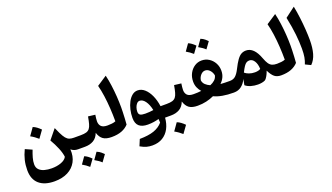

<svg xmlns="http://www.w3.org/2000/svg" viewBox="-88 -1509 4322 2498"><g transform="rotate(-20 2073.0 -259.5)"><path d="M568.4 -363.3 605 -283.2Q629.9 -231.4 652.1 -204.8Q674.3 -178.2 700 -169.2Q725.6 -160.2 760.7 -160.2H761.2V0H760.7Q703.1 0 665.5 -34.2Q672.4 63.5 633.3 136Q594.2 208.5 517.3 248Q440.4 287.6 333.5 287.6Q195.3 287.6 120.4 222.2Q45.4 156.7 45.4 30.3Q45.4 -42.5 60.8 -106.9Q76.2 -171.4 108.9 -239.7L202.1 -198.2Q182.1 -147 168.9 -100.3Q155.8 -53.7 155.8 -11.2Q155.8 35.6 183.3 63.5Q210.9 91.3 256.3 103.5Q301.8 115.7 355 115.7Q427.7 115.7 485.6 94.5Q543.5 73.2 564.9 32.7Q559.1 -21 530.5 -90.6Q502 -160.2 460.4 -231ZM304.2 -474.6Q331.5 -464.4 357.2 -445.3Q382.8 -426.3 406.7 -401.9Q370.1 -350.6 333.5 -300.3Q311 -320.3 285.9 -338.4Q260.7 -356.4 231.9 -372.1Q250.5 -398.4 268.6 -423.8Q286.6 -449.2 304.2 -474.6Z M738.8 204.1Q742.2 199.7 803.7 111.8Q846.2 127.9 896 177.7Q879.4 201.2 863 223.6Q846.7 246.1 830.1 269Q789.1 232.4 738.8 204.1ZM909.7 204.1Q932.1 173.3 974.6 111.8Q1010.3 126 1033.2 146.5Q1056.2 167 1066.9 177.7Q1050.3 201.2 1033.9 223.6Q1017.6 246.1 1001 269Q969.7 237.8 909.7 204.1ZM761.2 0Q751.5 0 746.6 -7.8Q741.7 -15.6 741.7 -36.6V-123.5Q741.7 -144.5 746.6 -152.3Q751.5 -160.2 761.2 -160.2H855Q903.3 -160.2 932.6 -168.9Q961.9 -177.7 979 -199.5Q996.1 -221.2 1006.8 -259.8Q1017.6 -298.3 1027.8 -357.9L1124.5 -346.2Q1120.6 -320.8 1117.9 -298.1Q1115.2 -275.4 1115.2 -256.8Q1115.2 -212.9 1140.6 -186.5Q1166 -160.2 1227.1 -160.2H1227.5V0H1227.1Q1150.9 0 1109.9 -29.1Q1068.8 -58.1 1048.8 -123Q1024.4 -58.1 974.6 -29.1Q924.8 0 855 0Z M1425.3 -776.9Q1441.9 -707.5 1452.4 -629.6Q1462.9 -551.8 1468.3 -473.1Q1473.6 -394.5 1473.6 -321.3Q1473.6 -295.4 1472.2 -254.9Q1470.7 -214.4 1468.5 -169.9Q1466.3 -125.5 1462.9 -86.9Q1425.8 -45.4 1367.7 -22.7Q1309.6 0 1227.5 0Q1217.8 0 1212.9 -7.8Q1208 -15.6 1208 -36.6V-123.5Q1208 -144.5 1212.9 -152.3Q1217.8 -160.2 1227.5 -160.2Q1257.8 -160.2 1287.8 -163.6Q1317.9 -167 1340.3 -176.3Q1340.3 -266.1 1334.7 -356.4Q1329.1 -446.8 1317.4 -531Q1305.7 -615.2 1287.1 -686Z M1748 -455.6Q1800.3 -455.6 1844 -417Q1887.7 -378.4 1918 -311.8Q1948.2 -245.1 1960 -160.2H2015.1V0H1964.4Q1958 83.5 1924.1 147.7Q1890.1 211.9 1830.8 248Q1771.5 284.2 1688.5 284.2Q1647 284.2 1609.1 274.2Q1571.3 264.2 1523.4 236.8L1560.5 147.9Q1681.6 147 1758.1 120.6Q1834.5 94.2 1881.8 38.1Q1881.3 13.2 1878.4 -12.7Q1845.7 -2.9 1806.9 2.9Q1768.1 8.8 1725.1 8.8Q1645.5 8.8 1604.7 -27.1Q1564 -63 1564 -140.6Q1564 -197.8 1576.9 -253.7Q1589.8 -309.6 1614 -355.2Q1638.2 -400.9 1672.1 -428.2Q1706.1 -455.6 1748 -455.6ZM1727.1 -319.8Q1705.6 -319.8 1688.2 -301.3Q1670.9 -282.7 1660.9 -254.2Q1650.9 -225.6 1650.9 -195.3Q1650.9 -160.2 1673.6 -148.4Q1696.3 -136.7 1742.2 -136.7Q1769 -136.7 1798.8 -138.7Q1828.6 -140.6 1854.5 -145Q1837.9 -225.1 1803.5 -272.5Q1769 -319.8 1727.1 -319.8Z M2015.1 0Q2005.4 0 2000.5 -7.8Q1995.6 -15.6 1995.6 -36.6V-123.5Q1995.6 -144.5 2000.5 -152.3Q2005.4 -160.2 2015.1 -160.2H2046.4Q2094.2 -160.2 2123.8 -168.9Q2153.3 -177.7 2170.4 -199.5Q2187.5 -221.2 2198.2 -259.8Q2209 -298.3 2219.2 -357.9L2315.4 -346.2Q2312 -320.8 2309.3 -298.1Q2306.6 -275.4 2306.6 -256.8Q2306.6 -212.9 2332 -186.5Q2357.4 -160.2 2418.5 -160.2H2418.9V0H2418.5Q2341.8 0 2301 -29.1Q2260.3 -58.1 2240.2 -123Q2215.8 -58.1 2166 -29.1Q2116.2 0 2046.4 0ZM2086.4 107.9Q2113.8 118.2 2139.4 137.2Q2165 156.2 2189 180.7Q2152.3 231.9 2115.7 282.2Q2093.3 262.2 2068.1 244.1Q2043 226.1 2014.2 210.4Q2032.7 184.1 2050.8 158.7Q2068.8 133.3 2086.4 107.9Z M2663.6 -536.6Q2718.8 -536.6 2763.7 -508.1Q2808.6 -479.5 2835.2 -431.4Q2861.8 -383.3 2861.8 -324.2Q2861.8 -275.4 2842.8 -235.4Q2823.7 -195.3 2791.5 -164.1Q2818.8 -162.1 2852.5 -161.1Q2886.2 -160.2 2918.5 -160.2H2918.9V0H2918.5Q2745.6 0 2645 -48.8Q2594.2 -25.4 2538.1 -12.7Q2481.9 0 2418.9 0Q2409.2 0 2404.3 -7.8Q2399.4 -15.6 2399.4 -36.6V-123.5Q2399.4 -144.5 2404.3 -152.3Q2409.2 -160.2 2418.9 -160.2Q2445.8 -160.2 2474.4 -161.4Q2502.9 -162.6 2525.4 -166Q2499 -194.8 2483.2 -231.9Q2467.3 -269 2467.3 -314Q2467.3 -377.4 2493.9 -427.7Q2520.5 -478 2564.9 -507.3Q2609.4 -536.6 2663.6 -536.6ZM2662.6 -398.4Q2628.4 -398.4 2601.1 -368.4Q2573.7 -338.4 2567.4 -295.4Q2573.2 -258.3 2599.4 -234.4Q2625.5 -210.4 2661.6 -194.8Q2700.2 -210.4 2726.8 -234.6Q2753.4 -258.8 2761.7 -295.9Q2753.9 -337.9 2726.1 -368.2Q2698.2 -398.4 2662.6 -398.4ZM2511.2 -714.8Q2514.6 -719.2 2576.2 -807.1Q2618.7 -791 2668.5 -741.2Q2651.9 -717.8 2635.5 -695.3Q2619.1 -672.9 2602.5 -649.9Q2561.5 -686.5 2511.2 -714.8ZM2682.1 -714.8Q2704.6 -745.6 2747.1 -807.1Q2782.7 -793 2805.7 -772.5Q2828.6 -752 2839.4 -741.2Q2822.8 -717.8 2806.4 -695.3Q2790 -672.9 2773.4 -649.9Q2742.2 -681.2 2682.1 -714.8Z M3251 -460.9Q3360.8 -460.9 3423.3 -290Q3441.9 -239.7 3461.2 -211.4Q3480.5 -183.1 3506.8 -171.6Q3533.2 -160.2 3572.8 -160.2H3573.2V0H3572.8Q3518.6 0 3483.6 -27.1Q3448.7 -54.2 3415 -122.6Q3407.2 -98.1 3395.3 -74Q3383.3 -49.8 3370.6 -32.2Q3357.9 -14.6 3347.2 -9.3Q3308.6 8.8 3249 8.8Q3200.2 8.8 3154.3 -4.4Q3108.4 -17.6 3078.1 -43.5L3093.8 -125.5Q3068.8 -69.3 3025.1 -34.7Q2981.4 0 2918.9 0Q2909.2 0 2904.3 -7.8Q2899.4 -15.6 2899.4 -36.6V-123.5Q2899.4 -144 2904.3 -152.1Q2909.2 -160.2 2918.9 -160.2Q2968.8 -160.2 2999.3 -187.7Q3029.8 -215.3 3057.6 -270Q3094.7 -344.7 3124.5 -386.2Q3154.3 -427.7 3184.1 -444.3Q3213.9 -460.9 3251 -460.9ZM3247.1 -324.7Q3225.1 -324.7 3207 -313.7Q3189 -302.7 3170.7 -275.4Q3152.3 -248 3128.4 -199.7Q3149.9 -180.2 3186.5 -167Q3223.1 -153.8 3266.1 -153.8Q3315.9 -153.8 3344.2 -172.4Q3342.3 -240.2 3315.4 -282.5Q3288.6 -324.7 3247.1 -324.7Z M3771 -776.9Q3787.6 -707.5 3798.1 -629.6Q3808.6 -551.8 3814 -473.1Q3819.3 -394.5 3819.3 -321.3Q3819.3 -295.4 3817.9 -254.9Q3816.4 -214.4 3814.2 -169.9Q3812 -125.5 3808.6 -86.9Q3771.5 -45.4 3713.4 -22.7Q3655.3 0 3573.2 0Q3563.5 0 3558.6 -7.8Q3553.7 -15.6 3553.7 -36.6V-123.5Q3553.7 -144.5 3558.6 -152.3Q3563.5 -160.2 3573.2 -160.2Q3603.5 -160.2 3633.5 -163.6Q3663.6 -167 3686 -176.3Q3686 -266.1 3680.4 -356.4Q3674.8 -446.8 3663.1 -531Q3651.4 -615.2 3632.8 -686Z M4031.7 -783.7Q4047.4 -707 4058.1 -620.8Q4068.8 -534.7 4074.5 -452.6Q4080.1 -370.6 4080.1 -306.2Q4080.1 -198.2 4057.9 -119.9Q4035.6 -41.5 3984.9 7.8L3910.2 -28.3Q3927.7 -70.3 3936.3 -117.4Q3944.8 -164.6 3944.8 -235.4Q3944.8 -327.6 3933.3 -433.8Q3921.9 -540 3893.1 -679.2Z"/></g></svg>

Font: Pinar DS1 Bold
Style: Regular
Weight: 700
Designer: Amin Abedi
Version: Version 3.000